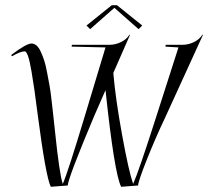

<svg xmlns="http://www.w3.org/2000/svg" viewBox="-20 -712 799 737"><path d="M409 -692H429L526 -614L512 -600L419 -682L326 -600L312 -614ZM759 -578 615 -263Q576 -181 543.5 -99Q511 -17 510 0L445 5Q419 -46 385 -366L340 -263Q242 -30 240 0L175 5Q156 -33 125 -270Q117 -332 112.5 -364Q108 -396 101 -437.5Q94 -479 87.5 -497Q81 -515 75 -515Q59 -515 26 -496L23 -501Q81 -545 101 -545Q111 -545 120 -537.5Q129 -530 136.5 -513.5Q144 -497 149.5 -480.5Q155 -464 160.5 -435Q166 -406 170 -384.5Q174 -363 178 -326.5Q182 -290 184.5 -269Q187 -248 191 -209Q208 -44 221 -6Q240 -49 306 -268L385 -530L255 -533L256 -540H400Q423 -540 444.5 -550.5Q466 -561 477 -579L479 -578L415 -432Q423 -335 448.5 -195Q474 -55 491 -6Q513 -55 581 -268L665 -530L615 -533L616 -540H680Q703 -540 724.5 -550.5Q746 -561 757 -579Z"/></svg>

Font: Kleymissky
Style: Regular
Weight: 500
Italic angle: -8°
Designer: gluk
Foundry: gluk
Version: Version 0.283